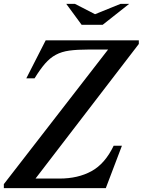

<svg xmlns="http://www.w3.org/2000/svg" viewBox="-27 -980 743 1000"><path d="M158 -50H283Q379 -50 449.5 -88.5Q520 -127 565 -221H608L524 0H-7V-21L536 -722H435Q375 -722 334.5 -716.5Q294 -711 263.5 -694.5Q233 -678 207.5 -648.5Q182 -619 153 -572H110L211 -770H696V-751ZM398 -851 318 -960H363L468 -906L601 -960H646L508 -851Z"/></svg>

Font: SVN-Libre Baskerville
Style: Italic
Weight: 400
Italic angle: -14°
Designer: Pablo Impallari, Rodrigo Fuenzalida
Foundry: Pablo Impallari, Rodrigo Fuenzalida
Version: Version 1.000; ttfautohint (v1.8.4)